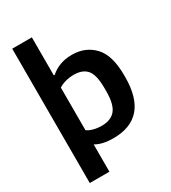

<svg xmlns="http://www.w3.org/2000/svg" viewBox="-225 -864 1047 1177"><g transform="rotate(-30 298.5 -275.5)"><path d="M55 -751H194V-482H201Q228 -507 266.5 -521.5Q305 -536 352 -536Q447 -536 507.5 -472.5Q568 -409 568 -267V-254Q568 35 318 35Q242 35 194 7V200H55ZM424 -237V-258Q424 -352 394 -388Q364 -424 301 -424Q268 -424 239.5 -415.5Q211 -407 194 -395V-94Q209 -82 236.5 -74.5Q264 -67 296 -67Q360 -67 392 -105.5Q424 -144 424 -237Z"/></g></svg>

Font: LINE Seed Sans KR Bold
Style: Regular
Weight: 700
Designer: LINE BX Design & Sandoll Inc & Dalton Maag Ltd
Foundry: Sandoll Inc.
Version: Version 1.000